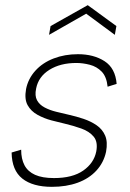

<svg xmlns="http://www.w3.org/2000/svg" viewBox="-20 -717 505 744"><path d="M62 -137Q62 -101 75 -76.5Q88 -52 116 -39.5Q144 -27 189 -27Q261 -27 302.5 -56Q344 -85 353 -130Q360 -167 343 -187.5Q326 -208 295 -219Q264 -230 230 -238Q208 -243 179.5 -250.5Q151 -258 125.5 -272Q100 -286 87 -309.5Q74 -333 81 -372Q89 -412 117 -443Q145 -474 188 -490.5Q231 -507 282 -507Q343 -507 385 -480Q427 -453 432 -392L397 -381Q393 -420 374 -439.5Q355 -459 328 -466Q301 -473 276 -473Q214 -473 171.5 -446.5Q129 -420 120 -374Q114 -346 123.5 -328.5Q133 -311 153 -300.5Q173 -290 197.5 -284Q222 -278 248 -272Q275 -266 303.5 -256.5Q332 -247 354.5 -231.5Q377 -216 387.5 -191.5Q398 -167 391 -129Q382 -87 353.5 -56Q325 -25 281 -9Q237 7 181 7Q107 7 66.5 -25Q26 -57 25 -126ZM425 -582 314 -664 170 -582 176 -616 320 -697 431 -616Z"/></svg>

Font: Albert Sans ExtraLight
Style: Italic
Weight: 250
Italic angle: -11.25°
Designer: Andreas Rasmussen
Foundry: a.Foundry
Version: Version 1.025